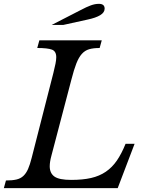

<svg xmlns="http://www.w3.org/2000/svg" viewBox="-45 -980 767 1000"><path d="M-14 -40Q19 -40 40.5 -45Q62 -50 76.5 -63.5Q91 -77 101 -99.5Q111 -122 120 -158L233 -600Q240 -628 244 -648Q248 -668 248 -682Q248 -713 225.5 -721.5Q203 -730 149 -730L160 -770H485L474 -730Q441 -730 419 -723.5Q397 -717 381 -699Q365 -681 352.5 -649Q340 -617 327 -566L223 -170Q214 -137 214 -114Q214 -78 238.5 -60.5Q263 -43 326 -43Q386 -43 429.5 -53Q473 -63 506 -85.5Q539 -108 563.5 -143.5Q588 -179 609 -231H656L568 0H-25ZM224 -850 374 -927Q406 -944 428 -952Q450 -960 470 -960Q500 -960 500 -935Q500 -915 477 -901Q454 -887 411 -878L284 -850Z"/></svg>

Font: SVN-Libre Baskerville
Style: Italic
Weight: 400
Italic angle: -14°
Designer: Pablo Impallari, Rodrigo Fuenzalida
Foundry: Pablo Impallari, Rodrigo Fuenzalida
Version: Version 1.000; ttfautohint (v1.8.4)